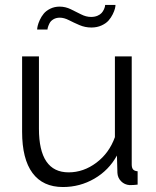

<svg xmlns="http://www.w3.org/2000/svg" viewBox="-20 -750 634 780"><path d="M223.1 -678.2Q208 -678.2 197 -671.6Q186 -665 181.4 -655.8Q176.8 -646.5 174.8 -639.9Q172.9 -633.3 172.9 -629.9H130.9Q130.9 -635.3 133.1 -645Q135.3 -654.8 141.6 -668.7Q147.9 -682.6 157.5 -694.3Q167 -706.1 184.1 -714.6Q201.2 -723.1 222.2 -723.1Q245.6 -723.1 267.3 -712.6Q289.1 -702.1 309.3 -691.7Q329.6 -681.2 350.1 -681.2Q364.7 -681.2 376 -686Q387.2 -690.9 392.8 -697.3Q398.4 -703.6 401.9 -711.2Q405.3 -718.8 406.2 -723.1Q407.2 -727.5 407.2 -730H449.2Q449.2 -724.6 447 -715.3Q444.8 -706.1 438 -692.1Q431.2 -678.2 420.9 -666.5Q410.6 -654.8 392.3 -646.5Q374 -638.2 351.1 -638.2Q325.7 -638.2 302.5 -648.2Q279.3 -658.2 259.8 -668.2Q240.2 -678.2 223.1 -678.2ZM69.8 -214.8V-521H138.2V-227.1Q138.2 -49.8 258.8 -49.8Q319.3 -49.8 371.6 -89.1Q423.8 -128.4 446.8 -192.9V-521H515.1V-82Q515.1 -67.9 520.8 -61.5Q526.4 -55.2 539.1 -54.2V0Q522.9 2 506.8 2Q485.8 0.5 471.9 -13.7Q458 -27.8 457 -47.9L455.1 -118.2Q421.9 -58.1 363.3 -24.2Q304.7 9.8 235.8 9.8Q154.3 9.8 112.1 -47.1Q69.8 -104 69.8 -214.8Z"/></svg>

Font: Rawline
Style: Regular
Weight: 400
Designer: Matt McInerney, Pablo Impallari, Rodrigo Fuenzalida
Foundry: Matt McInerney, Pablo Impallari, Rodrigo Fuenzalida
Version: Version 4.020;PS 004.020;hotconv 1.0.88;makeotf.lib2.5.64775